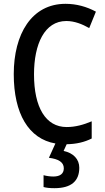

<svg xmlns="http://www.w3.org/2000/svg" viewBox="-20 -745 549 1005"><path d="M395 133C395 88 364 56 313 45L329 10C381 9 422 -1 460 -20V-110C417 -92 375 -80 329 -80C219 -80 158 -183 158 -356C158 -514 213 -635 327 -635C370 -635 410 -619 447 -598L482 -684C434 -710 380 -725 323 -725C145 -725 52 -566 52 -357C52 -150 130 -18 270 6L236 81C286 87 314 104 314 136C314 164 295 179 259 179C242 179 222 176 208 172V234C222 238 241 240 265 240C354 240 395 202 395 133Z"/></svg>

Font: Noto Sans Kannada Condensed Medium
Style: Regular
Weight: 500
Width: 3
Designer: Jelle Bosma - Monotype Design Team
Foundry: Monotype Imaging Inc.
Version: Version 2.005